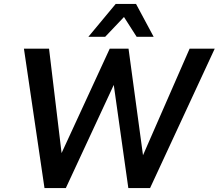

<svg xmlns="http://www.w3.org/2000/svg" viewBox="-20 -951 1106 971"><path d="M205 0 101 -705H228L296 -139H274L535 -705H630L707 -138H691L939 -705H1066L739 0H629L553 -538H563L313 0ZM427 -765 565 -931H668L757 -765H671L607 -865L512 -765Z"/></svg>

Font: Nunito Sans 10pt SemiCondensed
Style: Bold Italic
Weight: 700
Width: 4
Italic angle: -9°
Designer: Vernon Adams
Foundry: Vernon Adams
Version: Version 3.101;gftools[0.9.27]